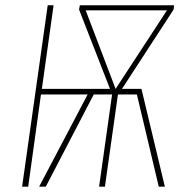

<svg xmlns="http://www.w3.org/2000/svg" viewBox="-20 -701 691 721"><path d="M633.8 -681.2 631.8 -665 438 -367.2H511.2L599.1 0H576.2L494.1 -346.2H422.9L374 0H352.1L400.9 -346.2H332L151.9 0H127L309.1 -346.2H133.8L85.9 0H63L159.2 -681.2H181.2L137.2 -367.2H393.1L276.9 -665L279.8 -681.2ZM301.8 -662.1 414.1 -367.2 606.9 -662.1Z"/></svg>

Font: Fira Sans Compressed Thin
Style: Italic
Weight: 100
Width: 3
Italic angle: -8°
Designer: Carrois Corporate & Edenspiekermann AG
Foundry: Carrois Corporate GbR & Edenspiekermann AG
Version: Version 4.203;PS 004.203;hotconv 1.0.88;makeotf.lib2.5.64775